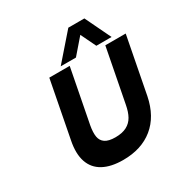

<svg xmlns="http://www.w3.org/2000/svg" viewBox="-202 -1054 1173 1223"><g transform="rotate(-30 384.5 -442.5)"><path d="M127 -265 207 -680H357L281 -287Q272 -237 277.5 -205.5Q283 -174 308 -157Q333 -140 383 -140Q433 -140 465.5 -157Q498 -174 516 -206Q534 -238 543 -287L619 -680H769L689 -265Q662 -131 575 -60.5Q488 10 354 10Q265 10 208 -21Q151 -52 130 -113.5Q109 -175 127 -265ZM471 -895H589L680 -706H568L500 -847H540L418 -706H306Z"/></g></svg>

Font: Teachers[wght] Italic
Style: Regular
Weight: 400
Designer: Alfredo Marco Pradil & Chank Diesel
Version: Version 1.000;Glyphs 3.1.2 (3151)